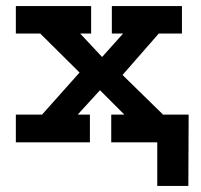

<svg xmlns="http://www.w3.org/2000/svg" viewBox="-20 -467 660 630"><path d="M32 0V-91H118L241 -229L112 -357H32V-447H279V-357H243L315 -280L384 -357H347V-447H577V-357H501L382 -221L515 -91H594V0H345V-91H388L308 -171L235 -91H275V0ZM496 143V0H399V-91H599L598 143Z"/></svg>

Font: Podkova
Style: Bold
Weight: 700
Designer: Ilya Yudin
Foundry: Cyreal (www.cyreal.org)
Version: Version 2.102; ttfautohint (v1.8.1.43-b0c9)